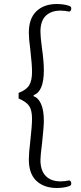

<svg xmlns="http://www.w3.org/2000/svg" viewBox="-20 -766 405 959"><path d="M124 30Q124 0 131 -58Q140 -139 140 -172Q140 -216 125.5 -237Q111 -258 73 -274V-302Q112 -317 126 -340.5Q140 -364 140 -408Q140 -443 131 -522Q124 -573 124 -602Q124 -674 162 -710Q200 -746 264 -746Q287 -746 306.5 -742Q326 -738 332 -733Q336 -731 336 -724Q336 -711 326 -708Q304 -713 283 -713Q235 -713 208.5 -687Q182 -661 182 -608Q182 -583 189 -530Q199 -460 199 -416Q199 -308 148 -291V-285Q171 -278 185 -247Q199 -216 199 -162Q199 -133 190 -50Q182 12 182 33Q182 86 208.5 113Q235 140 283 140Q304 140 326 135Q336 138 336 151Q336 158 332 160Q326 165 306.5 169Q287 173 264 173Q200 173 162 137.5Q124 102 124 30Z"/></svg>

Font: Arima Madurai Light
Style: Regular
Weight: 300
Designer: Joana Correia and Natanael Gama
Foundry: NDISCOVER
Version: Version 1.020